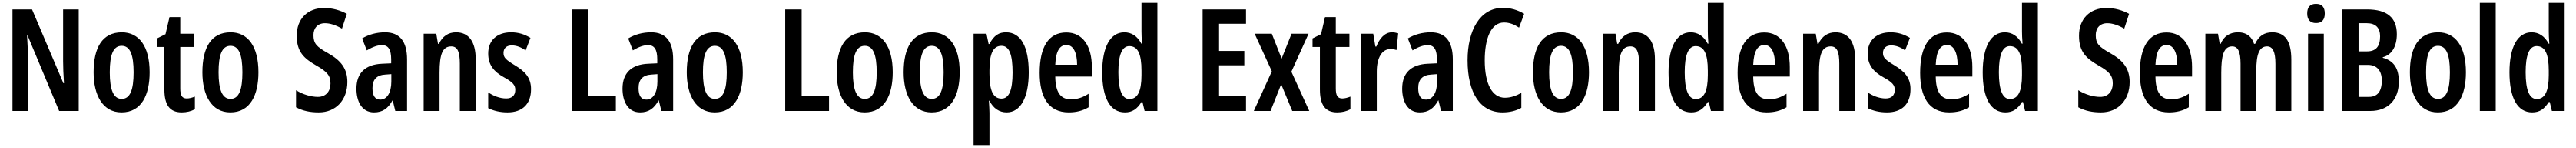

<svg xmlns="http://www.w3.org/2000/svg" viewBox="-20 -780 18161 1040"><path d="M535 0V-714H425V-350C425 -310 427 -259 431 -195H427L206 -714H68V0H177V-372C177 -413 175 -465 171 -530H175L397 0Z M1035 -272C1035 -455 960 -553 839 -553C700 -553 640 -443 640 -272C640 -113 703 10 837 10C979 10 1035 -115 1035 -272ZM754 -272C754 -397 779 -458 838 -458C897 -458 922 -396 922 -272C922 -147 897 -85 838 -85C780 -85 754 -149 754 -272Z M1297 -88C1262 -88 1251 -111 1251 -159V-450H1347V-543H1251V-660H1175L1147 -540L1087 -510V-450H1139V-152C1139 -43 1176 10 1261 10C1297 10 1327 2 1354 -12V-101C1333 -93 1314 -88 1297 -88Z M1802 -272C1802 -455 1727 -553 1606 -553C1467 -553 1407 -443 1407 -272C1407 -113 1470 10 1604 10C1746 10 1802 -115 1802 -272ZM1521 -272C1521 -397 1546 -458 1605 -458C1664 -458 1689 -396 1689 -272C1689 -147 1664 -85 1605 -85C1547 -85 1521 -149 1521 -272Z M2429 -204C2429 -297 2384 -355 2293 -406C2211 -452 2190 -474 2190 -534C2190 -582 2219 -617 2271 -617C2307 -617 2347 -604 2391 -579L2425 -683C2379 -708 2324 -724 2267 -724C2147 -725 2071 -645 2072 -528C2072 -415 2124 -369 2209 -320C2289 -275 2310 -247 2310 -193C2310 -140 2279 -99 2221 -99C2175 -99 2116 -115 2067 -146V-26C2116 0 2167 10 2227 10C2349 10 2429 -78 2429 -204Z M2695 -553C2635 -553 2580 -538 2533 -510L2566 -426C2608 -451 2643 -463 2673 -463C2719 -463 2738 -430 2738 -362V-335L2673 -332C2557 -327 2493 -268 2493 -157C2493 -70 2529 10 2617 10C2678 10 2716 -18 2747 -74H2749L2767 0H2850V-362C2850 -487 2800 -553 2695 -553ZM2698 -256 2739 -259V-207C2739 -128 2708 -80 2661 -80C2625 -80 2606 -106 2606 -161C2606 -221 2636 -253 2698 -256Z M3195 -553C3141 -553 3099 -525 3075 -472H3068L3056 -543H2967V0H3079V-269C3079 -402 3101 -454 3162 -454C3207 -454 3222 -413 3222 -333V0H3334V-362C3334 -488 3285 -553 3195 -553Z M3724 -154C3724 -237 3678 -280 3612 -320C3546 -360 3530 -375 3530 -408C3530 -441 3551 -461 3588 -461C3623 -461 3656 -447 3686 -426L3720 -514C3677 -540 3634 -553 3583 -553C3484 -553 3422 -496 3422 -404C3422 -323 3463 -276 3531 -238C3597 -202 3613 -181 3613 -149C3613 -109 3590 -88 3549 -88C3503 -88 3456 -107 3422 -131V-20C3460 -1 3506 10 3558 10C3662 10 3724 -47 3724 -154Z M4013 0H4322V-103H4129V-714H4013Z M4571 -553C4511 -553 4456 -538 4409 -510L4442 -426C4484 -451 4519 -463 4549 -463C4595 -463 4614 -430 4614 -362V-335L4549 -332C4433 -327 4369 -268 4369 -157C4369 -70 4405 10 4493 10C4554 10 4592 -18 4623 -74H4625L4643 0H4726V-362C4726 -487 4676 -553 4571 -553ZM4574 -256 4615 -259V-207C4615 -128 4584 -80 4537 -80C4501 -80 4482 -106 4482 -161C4482 -221 4512 -253 4574 -256Z M5217 -272C5217 -455 5142 -553 5021 -553C4882 -553 4822 -443 4822 -272C4822 -113 4885 10 5019 10C5161 10 5217 -115 5217 -272ZM4936 -272C4936 -397 4961 -458 5020 -458C5079 -458 5104 -396 5104 -272C5104 -147 5079 -85 5020 -85C4962 -85 4936 -149 4936 -272Z M5516 0H5825V-103H5632V-714H5516Z M6274 -272C6274 -455 6199 -553 6078 -553C5939 -553 5879 -443 5879 -272C5879 -113 5942 10 6076 10C6218 10 6274 -115 6274 -272ZM5993 -272C5993 -397 6018 -458 6077 -458C6136 -458 6161 -396 6161 -272C6161 -147 6136 -85 6077 -85C6019 -85 5993 -149 5993 -272Z M6746 -272C6746 -455 6671 -553 6550 -553C6411 -553 6351 -443 6351 -272C6351 -113 6414 10 6548 10C6690 10 6746 -115 6746 -272ZM6465 -272C6465 -397 6490 -458 6549 -458C6608 -458 6633 -396 6633 -272C6633 -147 6608 -85 6549 -85C6491 -85 6465 -149 6465 -272Z M7073 -553C7024 -553 6988 -533 6956 -471H6950L6935 -543H6844V240H6956V13C6956 -7 6954 -35 6952 -72H6956C6983 -18 7026 10 7077 10C7175 10 7233 -94 7233 -271C7233 -454 7176 -553 7073 -553ZM7041 -458C7096 -458 7119 -396 7119 -270C7119 -146 7094 -87 7041 -87C6983 -87 6956 -141 6956 -262V-286C6956 -406 6983 -458 7041 -458Z M7498 -552C7374 -552 7310 -452 7310 -268C7310 -102 7369 10 7515 10C7567 10 7613 -1 7655 -26V-121C7611 -93 7573 -82 7529 -82C7456 -82 7421 -134 7420 -242H7678V-309C7678 -453 7616 -552 7498 -552ZM7499 -464C7549 -464 7574 -407 7574 -325H7420C7424 -422 7452 -464 7499 -464Z M7911 10C7964 10 7997 -14 8028 -63H8035L8050 0H8140V-760H8028V-559C8028 -538 8029 -511 8032 -473H8027C7999 -527 7957 -553 7907 -553C7808 -553 7751 -450 7751 -272C7751 -92 7807 10 7911 10ZM7943 -84C7891 -84 7865 -147 7865 -273C7865 -392 7890 -456 7942 -456C8002 -456 8028 -402 8028 -283V-252C8028 -137 8000 -84 7943 -84Z M8765 0V-103H8575V-321H8753V-422H8575V-613H8765V-714H8459V0Z M8947 -279 8820 0H8938L9013 -188L9091 0H9211L9085 -276L9206 -543H9086L9016 -368L8947 -543H8826Z M9444 -88C9409 -88 9398 -111 9398 -159V-450H9494V-543H9398V-660H9322L9294 -540L9234 -510V-450H9286V-152C9286 -43 9323 10 9408 10C9444 10 9474 2 9501 -12V-101C9480 -93 9461 -88 9444 -88Z M9793 -553C9743 -553 9705 -508 9684 -453H9677L9662 -543H9576V0H9687V-279C9687 -372 9723 -435 9782 -435C9799 -435 9814 -433 9826 -428L9838 -546C9821 -551 9807 -553 9793 -553Z M10068 -553C10008 -553 9953 -538 9906 -510L9939 -426C9981 -451 10016 -463 10046 -463C10092 -463 10111 -430 10111 -362V-335L10046 -332C9930 -327 9866 -268 9866 -157C9866 -70 9902 10 9990 10C10051 10 10089 -18 10120 -74H10122L10140 0H10223V-362C10223 -487 10173 -553 10068 -553ZM10071 -256 10112 -259V-207C10112 -128 10081 -80 10034 -80C9998 -80 9979 -106 9979 -161C9979 -221 10009 -253 10071 -256Z M10584 -622C10623 -622 10657 -608 10690 -586L10726 -683C10679 -711 10630 -725 10576 -725C10414 -725 10327 -566 10327 -357C10327 -124 10418 10 10573 10C10624 10 10669 -1 10706 -22V-127C10670 -107 10632 -93 10590 -93C10501 -93 10448 -189 10448 -356C10448 -505 10490 -622 10584 -622Z M11183 -272C11183 -455 11108 -553 10987 -553C10848 -553 10788 -443 10788 -272C10788 -113 10851 10 10985 10C11127 10 11183 -115 11183 -272ZM10902 -272C10902 -397 10927 -458 10986 -458C11045 -458 11070 -396 11070 -272C11070 -147 11045 -85 10986 -85C10928 -85 10902 -149 10902 -272Z M11509 -553C11455 -553 11413 -525 11389 -472H11382L11370 -543H11281V0H11393V-269C11393 -402 11415 -454 11476 -454C11521 -454 11536 -413 11536 -333V0H11648V-362C11648 -488 11599 -553 11509 -553Z M11904 10C11957 10 11990 -14 12021 -63H12028L12043 0H12133V-760H12021V-559C12021 -538 12022 -511 12025 -473H12020C11992 -527 11950 -553 11900 -553C11801 -553 11744 -450 11744 -272C11744 -92 11800 10 11904 10ZM11936 -84C11884 -84 11858 -147 11858 -273C11858 -392 11883 -456 11935 -456C11995 -456 12021 -402 12021 -283V-252C12021 -137 11993 -84 11936 -84Z M12419 -552C12295 -552 12231 -452 12231 -268C12231 -102 12290 10 12436 10C12488 10 12534 -1 12576 -26V-121C12532 -93 12494 -82 12450 -82C12377 -82 12342 -134 12341 -242H12599V-309C12599 -453 12537 -552 12419 -552ZM12420 -464C12470 -464 12495 -407 12495 -325H12341C12345 -422 12373 -464 12420 -464Z M12921 -553C12867 -553 12825 -525 12801 -472H12794L12782 -543H12693V0H12805V-269C12805 -402 12827 -454 12888 -454C12933 -454 12948 -413 12948 -333V0H13060V-362C13060 -488 13011 -553 12921 -553Z M13450 -154C13450 -237 13404 -280 13338 -320C13272 -360 13256 -375 13256 -408C13256 -441 13277 -461 13314 -461C13349 -461 13382 -447 13412 -426L13446 -514C13403 -540 13360 -553 13309 -553C13210 -553 13148 -496 13148 -404C13148 -323 13189 -276 13257 -238C13323 -202 13339 -181 13339 -149C13339 -109 13316 -88 13275 -88C13229 -88 13182 -107 13148 -131V-20C13186 -1 13232 10 13284 10C13388 10 13450 -47 13450 -154Z M13706 -552C13582 -552 13518 -452 13518 -268C13518 -102 13577 10 13723 10C13775 10 13821 -1 13863 -26V-121C13819 -93 13781 -82 13737 -82C13664 -82 13629 -134 13628 -242H13886V-309C13886 -453 13824 -552 13706 -552ZM13707 -464C13757 -464 13782 -407 13782 -325H13628C13632 -422 13660 -464 13707 -464Z M14119 10C14172 10 14205 -14 14236 -63H14243L14258 0H14348V-760H14236V-559C14236 -538 14237 -511 14240 -473H14235C14207 -527 14165 -553 14115 -553C14016 -553 13959 -450 13959 -272C13959 -92 14015 10 14119 10ZM14151 -84C14099 -84 14073 -147 14073 -273C14073 -392 14098 -456 14150 -456C14210 -456 14236 -402 14236 -283V-252C14236 -137 14208 -84 14151 -84Z M14995 -204C14995 -297 14950 -355 14859 -406C14777 -452 14756 -474 14756 -534C14756 -582 14785 -617 14837 -617C14873 -617 14913 -604 14957 -579L14991 -683C14945 -708 14890 -724 14833 -724C14713 -725 14637 -645 14638 -528C14638 -415 14690 -369 14775 -320C14855 -275 14876 -247 14876 -193C14876 -140 14845 -99 14787 -99C14741 -99 14682 -115 14633 -146V-26C14682 0 14733 10 14793 10C14915 10 14995 -78 14995 -204Z M15255 -552C15131 -552 15067 -452 15067 -268C15067 -102 15126 10 15272 10C15324 10 15370 -1 15412 -26V-121C15368 -93 15330 -82 15286 -82C15213 -82 15178 -134 15177 -242H15435V-309C15435 -453 15373 -552 15255 -552ZM15256 -464C15306 -464 15331 -407 15331 -325H15177C15181 -422 15209 -464 15256 -464Z M16001 -553C15942 -553 15905 -526 15880 -472H15872C15858 -519 15822 -553 15759 -553C15701 -553 15658 -525 15637 -472H15630L15618 -543H15529V0H15641V-268C15641 -385 15656 -454 15718 -454C15758 -454 15777 -418 15777 -332V0H15888V-284C15888 -397 15908 -454 15964 -454C16004 -454 16023 -416 16023 -331V0H16135V-360C16135 -490 16092 -553 16001 -553Z M16309 -753C16267 -753 16247 -730 16247 -685C16247 -641 16269 -618 16309 -618C16350 -618 16371 -641 16371 -685C16371 -729 16352 -753 16309 -753ZM16364 -543H16253V0H16364Z M16669 -714H16493V0H16692C16819 0 16893 -81 16893 -207C16893 -299 16858 -353 16780 -374V-378C16843 -394 16879 -453 16879 -540C16879 -657 16809 -714 16669 -714ZM16669 -419H16609V-617H16668C16729 -617 16761 -585 16761 -525C16761 -454 16732 -419 16669 -419ZM16609 -324H16675C16737 -324 16773 -285 16773 -214C16773 -137 16742 -99 16682 -99H16609Z M17366 -272C17366 -455 17291 -553 17170 -553C17031 -553 16971 -443 16971 -272C16971 -113 17034 10 17168 10C17310 10 17366 -115 17366 -272ZM17085 -272C17085 -397 17110 -458 17169 -458C17228 -458 17253 -396 17253 -272C17253 -147 17228 -85 17169 -85C17111 -85 17085 -149 17085 -272Z M17576 0V-760H17464V0Z M17833 10C17886 10 17919 -14 17950 -63H17957L17972 0H18062V-760H17950V-559C17950 -538 17951 -511 17954 -473H17949C17921 -527 17879 -553 17829 -553C17730 -553 17673 -450 17673 -272C17673 -92 17729 10 17833 10ZM17865 -84C17813 -84 17787 -147 17787 -273C17787 -392 17812 -456 17864 -456C17924 -456 17950 -402 17950 -283V-252C17950 -137 17922 -84 17865 -84Z"/></svg>

Font: Noto Sans Lao Looped ExtraCondensed SemiBold
Style: Regular
Weight: 600
Width: 2
Designer: Mark Frömberg, Ben Mitchell
Foundry: The Fontpad Ltd
Version: Version 1.002